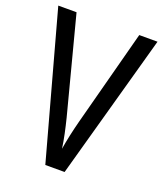

<svg xmlns="http://www.w3.org/2000/svg" viewBox="-133 -802 755 889"><g transform="rotate(20 244.5 -357.0)"><path d="M489 -714H399L274 -241C261 -191 250 -141 243 -97C237 -141 226 -191 214 -239L90 -714H0L196 0H291Z"/></g></svg>

Font: Noto Sans Condensed
Style: Regular
Weight: 400
Width: 3
Designer: Monotype Design Team
Foundry: Monotype Imaging Inc.
Version: Version 2.013